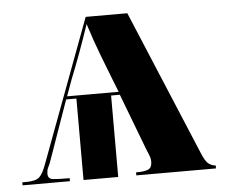

<svg xmlns="http://www.w3.org/2000/svg" viewBox="-44 -585 743 634"><g transform="rotate(-5 327.5 -268.0)"><path d="M6 0H163V-10Q123 -10 107 -12Q91 -14 91 -31Q91 -42 94.5 -49.5Q98 -57 102 -66L174 -270H208V0H323V-270H352L422 -86Q427 -73 431.5 -62.5Q436 -52 436 -41Q436 -22 424.5 -16Q413 -10 383 -10V0H647V-10Q636 -10 624.5 -18Q613 -26 601 -56L400 -536H262L86 -64Q75 -33 63 -21.5Q51 -10 18 -10H6ZM178 -280 198 -335Q231 -417 263 -512Q281 -455 299.5 -407Q318 -359 332 -323L349 -280Z"/></g></svg>

Font: Noto Serif Display SemiCondensed Extra
Style: Regular
Weight: 800
Width: 4
Designer: Monotype Design Team
Foundry: Monotype Imaging Inc.
Version: Version 1.900